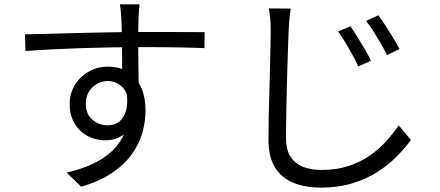

<svg xmlns="http://www.w3.org/2000/svg" viewBox="-20 -812 2040 890"><path d="M627.1 -792Q626.7 -786.7 625.4 -773.8Q624 -761 623.3 -748.3Q622.6 -735.6 622.2 -729Q621.2 -709.6 621 -677Q620.8 -644.3 620.8 -605Q620.8 -565.8 621.3 -526Q621.8 -486.3 622.3 -451.1Q622.8 -415.9 622.8 -391.9L546.4 -430.4Q546.4 -443.9 546.4 -472.6Q546.4 -501.4 546.1 -538.5Q545.8 -575.5 545.3 -613Q544.8 -650.4 544.1 -681.4Q543.4 -712.4 542.4 -728.6Q541.3 -748.8 539.2 -767.4Q537.1 -785.9 535.7 -792ZM95.8 -652.9Q136.7 -653.5 188.9 -654.9Q241.1 -656.3 299.8 -657.9Q358.4 -659.5 418.3 -660.8Q478.2 -662.1 533.8 -662.9Q589.4 -663.7 635.9 -663.7Q681.4 -663.7 726.3 -663.6Q771.2 -663.5 810.4 -663.5Q849.6 -663.5 880.2 -663.2Q910.9 -662.9 928.6 -662.9L927.9 -588.8Q886.2 -590.8 815.5 -592.2Q744.9 -593.6 634.5 -593.6Q570 -593.6 499.7 -592.4Q429.4 -591.2 358.2 -588.9Q287.1 -586.6 220.7 -583.2Q154.4 -579.8 98 -575.6ZM620.6 -362.4Q620.6 -295.6 601.2 -251Q581.8 -206.5 547.5 -184.1Q513.2 -161.7 467.1 -161.7Q435.9 -161.7 406.4 -172.5Q376.9 -183.3 353.6 -204.8Q330.2 -226.4 316.6 -257.5Q302.9 -288.6 302.9 -329.3Q302.9 -379.3 327.1 -418.3Q351.2 -457.2 391.4 -480.1Q431.7 -503 479.3 -503Q537.8 -503 576.6 -476.7Q615.5 -450.3 635.1 -404.9Q654.7 -359.4 654.7 -301.1Q654.7 -250.6 640.4 -198.8Q626.2 -146.9 592.6 -99.1Q558.9 -51.2 501.3 -11.8Q443.8 27.7 356.5 53.7L289.1 -11.9Q357.4 -27.6 410.9 -52.8Q464.5 -78 501.8 -114.1Q539.1 -150.2 558.5 -198.3Q577.9 -246.4 577.9 -308.3Q577.9 -376.2 549 -406.3Q520.2 -436.4 479 -436.4Q453 -436.4 429.8 -423.5Q406.6 -410.5 392.2 -386.9Q377.8 -363.2 377.8 -330.5Q377.8 -283.4 408.2 -257.2Q438.5 -231.1 479.6 -231.1Q511.2 -231.1 533.2 -248.5Q555.2 -266 564.7 -301.6Q574.2 -337.2 566 -390.1Z M1604.4 -690.4Q1616.9 -672.7 1634.7 -644Q1652.5 -615.3 1670.3 -585Q1688 -554.8 1699.6 -530.6L1640.8 -504.1Q1628.4 -531.2 1612.8 -559.5Q1597.2 -587.9 1580.7 -615.4Q1564.3 -643 1547.3 -665.7ZM1733.4 -741.3Q1747 -723.9 1765.3 -695.7Q1783.6 -667.6 1801.8 -637.7Q1820 -607.9 1831.7 -584.7L1774 -556.6Q1761.3 -583.1 1744.9 -611Q1728.6 -639 1711.5 -666.1Q1694.3 -693.3 1677.4 -715ZM1327.5 -772.2Q1323.7 -747.2 1321.5 -721.9Q1319.4 -696.5 1318 -671.4Q1316.6 -629.4 1314.3 -567.4Q1312 -505.4 1310.3 -435.7Q1308.6 -366 1307.1 -297.2Q1305.6 -228.4 1305.6 -172.7Q1305.6 -118 1326.8 -85.3Q1348.1 -52.7 1385.3 -38.4Q1422.4 -24.2 1469.8 -24.2Q1538.2 -24.2 1593 -41.7Q1647.8 -59.2 1690.9 -88.6Q1734.1 -117.9 1767.8 -154.9Q1801.4 -191.9 1828.4 -230.8L1884.8 -162.9Q1858.9 -127.5 1821.3 -88.9Q1783.6 -50.2 1732.7 -16.9Q1681.8 16.3 1615.7 37Q1549.7 57.7 1467.6 57.7Q1395.9 57.7 1341 35.8Q1286.2 14 1255.3 -34.9Q1224.5 -83.7 1224.5 -165.2Q1224.5 -210 1225.5 -264.5Q1226.5 -319 1228.3 -377.1Q1230.1 -435.1 1231.4 -490.6Q1232.7 -546.1 1233.7 -593.2Q1234.7 -640.3 1234.7 -671.4Q1234.7 -699.6 1232.7 -725.4Q1230.7 -751.2 1225.8 -773Z"/></svg>

Font: Shanggu Sans SC VF
Style: Regular
Weight: 250
Designer: GuiWonder
Version: Version 1.021